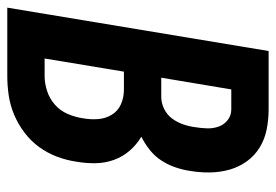

<svg xmlns="http://www.w3.org/2000/svg" viewBox="-138 -638 775 540"><g transform="rotate(90 250.0 -367.5)"><path d="M1 0 123 -735H287Q316 -735 343.5 -729.5Q371 -724 394 -710Q417 -696 433 -674Q449 -652 456.5 -625.5Q464 -599 464.5 -570.5Q465 -542 460 -513Q457 -493 450 -472.5Q443 -452 431 -433.5Q419 -415 401.5 -401Q384 -387 364 -377Q386 -364 403 -344.5Q420 -325 429 -300.5Q438 -276 438.5 -248.5Q439 -221 434 -193Q430 -166 420 -139.5Q410 -113 393 -89.5Q376 -66 352 -48Q328 -30 301.5 -19Q275 -8 247.5 -4Q220 0 194 0ZM198 -433H252Q269 -433 285.5 -441Q302 -449 312.5 -463Q323 -477 329 -494Q335 -511 337 -527Q340 -545 340.5 -562Q341 -579 335.5 -594.5Q330 -610 317 -620Q304 -630 287 -630H231ZM144 -105H194Q214 -105 235.5 -112Q257 -119 274 -134Q291 -149 300 -170Q309 -191 312 -212Q316 -233 314.5 -254.5Q313 -276 302.5 -293.5Q292 -311 273 -319.5Q254 -328 232 -328H181Z"/></g></svg>

Font: Iosevka SS04 Extrabold
Style: Italic
Weight: 800
Italic angle: -9°
Monospace: yes
Designer: Belleve Invis
Foundry: Belleve Invis
Version: Version 19.0.0; ttfautohint (v1.8.4)